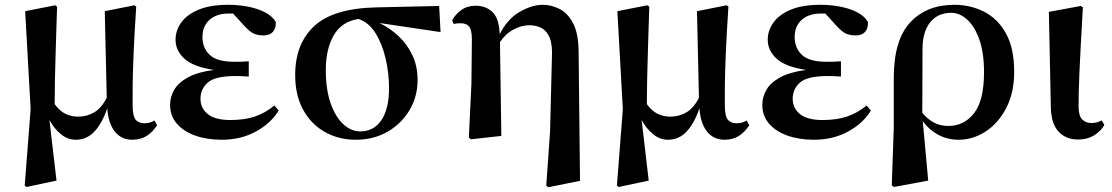

<svg xmlns="http://www.w3.org/2000/svg" viewBox="-20 -572 4678 808"><path d="M298.8 16.1Q265.1 16.1 236.3 -7.3Q207.5 -30.8 188 -66.9L217.8 188L91.8 214.8L84 209L108.9 -112.8L85.9 -524.9L211.9 -549.8L220.2 -543.9Q216.8 -439 214.6 -366Q212.4 -293 211.2 -238.3Q210 -183.6 210 -133.8Q231 -105 255.4 -93Q279.8 -81.1 309.1 -81.1Q345.2 -81.1 376 -98.9Q406.7 -116.7 429.2 -160.2L420.9 -524.9L545.9 -549.8L553.2 -543.9Q545.4 -424.3 542.2 -346.2Q539.1 -268.1 538.3 -217.3Q537.6 -166.5 538.1 -129.9Q538.1 -83.5 550.8 -68.4Q563.5 -53.2 588.9 -53.2Q601.6 -53.2 611.3 -56.4Q621.1 -59.6 629.9 -64.9L641.1 -44.9Q623.5 -17.1 597.9 -0.5Q572.3 16.1 537.1 16.1Q490.7 16.1 463.4 -18.1Q436 -52.2 431.2 -116.2Q410.6 -54.7 378.2 -19.3Q345.7 16.1 298.8 16.1Z M913.1 16.1Q851.1 16.1 802 -1.2Q752.9 -18.6 724.4 -51.5Q695.8 -84.5 695.8 -130.9Q695.8 -164.6 713.6 -194.8Q731.4 -225.1 772.2 -247.1Q813 -269 880.9 -277.8Q795.4 -290 757.1 -324.2Q718.8 -358.4 718.8 -404.8Q718.8 -443.8 742.9 -477.5Q767.1 -511.2 816.2 -531.5Q865.2 -551.8 940.9 -551.8Q984.9 -551.8 1025.6 -543.7Q1066.4 -535.6 1096.9 -519.3Q1127.4 -502.9 1140.6 -479Q1141.6 -452.6 1128.2 -437.7Q1114.7 -422.9 1089.8 -422.9Q1067.9 -422.9 1050 -429.7Q1032.2 -436.5 1005.9 -465.8L960.9 -515.1H942.9Q891.1 -515.1 861.6 -488.5Q832 -461.9 832 -416Q832 -370.1 862.5 -341.1Q893.1 -312 965.8 -312Q981 -312 994.6 -312.3Q1008.3 -312.5 1026.9 -314V-250Q1003.4 -251.5 991.7 -251.7Q980 -252 970.7 -252Q886.2 -252 855 -225.1Q823.7 -198.2 823.7 -155.8Q823.7 -117.2 854.2 -92Q884.8 -66.9 949.7 -66.9Q1009.8 -66.9 1053.5 -82Q1097.2 -97.2 1134.8 -127.9L1152.8 -106.9Q1120.6 -53.2 1057.1 -18.6Q993.7 16.1 913.1 16.1Z M1477.1 16.1Q1405.3 16.1 1347.4 -16.4Q1289.6 -48.8 1255.9 -109.9Q1222.2 -170.9 1222.2 -256.8Q1222.2 -387.7 1302.5 -462.4Q1382.8 -537.1 1564.9 -541L1828.1 -546.9L1834 -437L1577.1 -475.1Q1620.6 -454.1 1657 -420.2Q1693.4 -386.2 1715.3 -340.1Q1737.3 -293.9 1737.3 -235.8Q1737.3 -165.5 1703.4 -108.4Q1669.4 -51.3 1610.8 -17.6Q1552.2 16.1 1477.1 16.1ZM1488.3 -492.2Q1417.5 -481 1384.3 -423.1Q1351.1 -365.2 1351.1 -277.8Q1351.1 -194.3 1371.6 -136.7Q1392.1 -79.1 1425 -49.1Q1458 -19 1496.1 -19Q1553.2 -19 1585.2 -66.7Q1617.2 -114.3 1617.2 -200.2Q1617.2 -263.7 1602.8 -325.7Q1588.4 -387.7 1559.8 -433.1Q1531.2 -478.5 1488.3 -492.2Z M2278.8 210 2294.9 -19 2302.7 -333Q2305.2 -384.8 2293 -413.8Q2280.8 -442.9 2258.3 -454.3Q2235.8 -465.8 2207 -465.8Q2176.3 -465.8 2142.6 -448.7Q2108.9 -431.6 2084 -395L2089.8 0L1961.9 14.2L1953.1 6.8L1963.9 -219.2L1965.8 -404.8Q1965.8 -445.3 1954.8 -459.7Q1943.8 -474.1 1918.9 -474.1Q1910.6 -474.1 1903.8 -473.6Q1897 -473.1 1889.2 -471.2L1882.8 -486.8Q1896.5 -511.7 1921.4 -529.8Q1946.3 -547.9 1981 -547.9Q2024.4 -547.9 2052.2 -521.7Q2080.1 -495.6 2083 -428.2Q2115.7 -492.7 2167.2 -522.2Q2218.8 -551.8 2264.2 -551.8Q2299.3 -551.8 2334 -534.7Q2368.7 -517.6 2391.6 -474.4Q2414.6 -431.2 2415 -353L2420.9 189L2288.1 215.8Z M2791 16.1Q2757.3 16.1 2728.5 -7.3Q2699.7 -30.8 2680.2 -66.9L2710 188L2584 214.8L2576.2 209L2601.1 -112.8L2578.1 -524.9L2704.1 -549.8L2712.4 -543.9Q2709 -439 2706.8 -366Q2704.6 -293 2703.4 -238.3Q2702.1 -183.6 2702.1 -133.8Q2723.1 -105 2747.6 -93Q2772 -81.1 2801.3 -81.1Q2837.4 -81.1 2868.2 -98.9Q2898.9 -116.7 2921.4 -160.2L2913.1 -524.9L3038.1 -549.8L3045.4 -543.9Q3037.6 -424.3 3034.4 -346.2Q3031.2 -268.1 3030.5 -217.3Q3029.8 -166.5 3030.3 -129.9Q3030.3 -83.5 3043 -68.4Q3055.7 -53.2 3081.1 -53.2Q3093.8 -53.2 3103.5 -56.4Q3113.3 -59.6 3122.1 -64.9L3133.3 -44.9Q3115.7 -17.1 3090.1 -0.5Q3064.5 16.1 3029.3 16.1Q2982.9 16.1 2955.6 -18.1Q2928.2 -52.2 2923.3 -116.2Q2902.8 -54.7 2870.4 -19.3Q2837.9 16.1 2791 16.1Z M3405.3 16.1Q3343.3 16.1 3294.2 -1.2Q3245.1 -18.6 3216.6 -51.5Q3188 -84.5 3188 -130.9Q3188 -164.6 3205.8 -194.8Q3223.6 -225.1 3264.4 -247.1Q3305.2 -269 3373 -277.8Q3287.6 -290 3249.3 -324.2Q3210.9 -358.4 3210.9 -404.8Q3210.9 -443.8 3235.1 -477.5Q3259.3 -511.2 3308.3 -531.5Q3357.4 -551.8 3433.1 -551.8Q3477.1 -551.8 3517.8 -543.7Q3558.6 -535.6 3589.1 -519.3Q3619.6 -502.9 3632.8 -479Q3633.8 -452.6 3620.4 -437.7Q3606.9 -422.9 3582 -422.9Q3560.1 -422.9 3542.2 -429.7Q3524.4 -436.5 3498 -465.8L3453.1 -515.1H3435.1Q3383.3 -515.1 3353.8 -488.5Q3324.2 -461.9 3324.2 -416Q3324.2 -370.1 3354.7 -341.1Q3385.3 -312 3458 -312Q3473.1 -312 3486.8 -312.3Q3500.5 -312.5 3519 -314V-250Q3495.6 -251.5 3483.9 -251.7Q3472.2 -252 3462.9 -252Q3378.4 -252 3347.2 -225.1Q3315.9 -198.2 3315.9 -155.8Q3315.9 -117.2 3346.4 -92Q3377 -66.9 3441.9 -66.9Q3502 -66.9 3545.7 -82Q3589.4 -97.2 3627 -127.9L3645 -106.9Q3612.8 -53.2 3549.3 -18.6Q3485.8 16.1 3405.3 16.1Z M3732.9 208 3741.2 -32.2V-243.2Q3741.2 -402.8 3810.1 -477.3Q3878.9 -551.8 3996.1 -551.8Q4064 -551.8 4121.3 -522.7Q4178.7 -493.7 4213.4 -431.4Q4248 -369.1 4248 -270Q4248 -180.7 4214.1 -116.5Q4180.2 -52.2 4127 -18.1Q4073.7 16.1 4015.1 16.1Q3967.3 16.1 3928.2 -4.9Q3889.2 -25.9 3863.3 -62L3886.2 188L3742.2 214.8ZM3861.3 -97.2Q3882.3 -71.3 3909.4 -56.6Q3936.5 -42 3971.2 -42Q4037.1 -42 4079.1 -95.5Q4121.1 -148.9 4121.1 -268.1Q4121.1 -350.1 4101.3 -405.8Q4081.5 -461.4 4050 -489.7Q4018.6 -518.1 3982.9 -518.1Q3926.8 -518.1 3894.8 -478.5Q3862.8 -439 3862.3 -369.1Z M4516.1 15.1Q4465.8 15.1 4434.8 -18.1Q4403.8 -51.3 4402.3 -119.1L4394 -522L4528.3 -546.9L4537.1 -541Q4531.7 -446.3 4528.1 -379.2Q4524.4 -312 4522.5 -265.4Q4520.5 -218.8 4519.8 -185.8Q4519 -152.8 4519 -126Q4519 -84 4534.4 -69.1Q4549.8 -54.2 4572.3 -54.2Q4586.4 -54.2 4596.9 -57.4Q4607.4 -60.5 4616.2 -64.9L4627.4 -46.9Q4616.7 -23.9 4587.4 -4.4Q4558.1 15.1 4516.1 15.1Z"/></svg>

Font: Source Han Serif TW
Style: Bold
Weight: 700
Designer: Ryoko NISHIZUKA Ë•øÂ°öÊ∂ºÂ≠ê (kana & ideographs); Frank Grie√ühammer (Latin, Greek & Cyrillic); Wenlong ZHANG Âº†ÊñáÈæô 
Foundry: Adobe
Version: Version 2.003;hotconv 1.1.1;makeotfexe 2.6.0